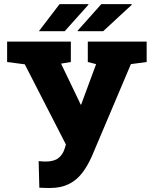

<svg xmlns="http://www.w3.org/2000/svg" viewBox="-20 -916 743 946"><path d="M225.6 10.3Q213.4 10.3 198.5 9.8Q183.6 9.3 173.8 8.8L170.4 -122.1Q175.8 -121.6 187.3 -120.8Q198.7 -120.1 204.6 -120.1Q245.6 -120.1 267.8 -137.2Q290 -154.3 299.3 -186L304.7 -204.1L102.1 -599.1L15.1 -610.4V-710.9H329.1V-610.4L280.8 -602.5L371.1 -414.6L377 -400.9H379.9L453.6 -600.1L412.6 -610.4V-710.9H702.6V-610.4L625 -600.1L432.6 -146Q411.1 -97.2 383.5 -62Q356 -26.9 317.6 -8.3Q279.3 10.3 225.6 10.3ZM363.3 -762.2 362.3 -764.6 479 -895.5H628.9L629.4 -892.6L488.3 -762.2ZM174.8 -762.2H171.4L273.4 -895.5H415L416 -893.1L298.8 -762.2Z"/></svg>

Font: Roboto Slab LO Black
Style: Regular
Weight: 900
Designer: Google
Version: Version 2.000